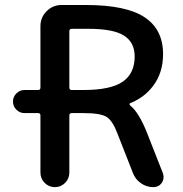

<svg xmlns="http://www.w3.org/2000/svg" viewBox="-20 -774 734 772"><path d="M142.6 -309.6Q142.6 -319.3 132.8 -319.3H78.1Q59.6 -319.3 45.9 -333Q32.2 -346.7 32.2 -365.7Q32.2 -384.8 45.9 -398.4Q59.6 -412.1 78.1 -412.1H132.8Q142.6 -412.1 142.6 -421.9V-668.9Q142.6 -704.1 167.5 -729Q192.4 -753.9 227.5 -753.9H325.2Q487.3 -753.9 561.5 -704.6Q635.7 -655.3 635.7 -556.6Q635.7 -481.4 595.7 -428.7Q560.5 -381.8 503.9 -359.4Q501 -358.4 501 -355.5Q501 -352.5 502.9 -350.6Q539.1 -321.3 571.3 -239.3L634.8 -78.1Q637.7 -69.3 637.7 -62.5Q637.7 -50.8 630.9 -39.1Q618.2 -21.5 596.7 -21.5Q569.3 -21.5 546.9 -37.1Q524.4 -52.7 514.6 -78.1L452.1 -237.3Q432.6 -289.1 408.2 -304.2Q383.8 -319.3 315.4 -319.3H268.6Q258.8 -319.3 258.8 -309.6V-80.1Q258.8 -55.7 241.7 -38.6Q224.6 -21.5 200.7 -21.5Q176.8 -21.5 159.7 -38.6Q142.6 -55.7 142.6 -80.1ZM335 -658.2H268.6Q258.8 -658.2 258.8 -648.4V-421.9Q258.8 -412.1 268.6 -412.1H315.4Q424.8 -412.1 473.1 -445.3Q521.5 -478.5 521.5 -546.9Q521.5 -603.5 478.5 -630.9Q435.5 -658.2 335 -658.2Z"/></svg>

Font: Gen Jyuu GothicX Medium
Style: Regular
Weight: 500
Designer: Ryoko NISHIZUKA (kana &amp; ideographs); Paul D. Hunt (Latin, Greek &amp; Cyrillic); Wenlong ZHANG (bopomofo); Sandoll C
Version: Version 1.058.20140828